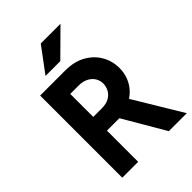

<svg xmlns="http://www.w3.org/2000/svg" viewBox="-237 -927 1033 1033"><g transform="rotate(-45 280.0 -410.5)"><path d="M68.8 0V-625H259.7Q327.8 -625 376 -597.9Q424.3 -570.8 450 -526Q475.7 -481.2 475.7 -427.8Q475.7 -395.8 466 -367Q456.2 -338.2 438.2 -314.9Q420.1 -291.7 394.4 -274.3L559.7 0H422.9L284 -237.5H189.6V0ZM189.6 -341.7H254.2Q289.6 -341.7 311.8 -354.9Q334 -368.1 344.4 -388.5Q354.9 -409 354.9 -429.9Q354.9 -455.6 342 -475Q329.2 -494.4 306.6 -505.6Q284 -516.7 254.2 -516.7H189.6ZM163.9 -679.2 269.4 -820.8H419.4L276.4 -679.2Z"/></g></svg>

Font: Afacad Flux
Style: Regular
Weight: 400
Designer: Kristian Moeller
Foundry: Dicotype
Version: Version 1.100